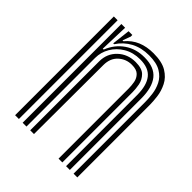

<svg xmlns="http://www.w3.org/2000/svg" viewBox="-174 -717 825 825"><g transform="rotate(45 239.0 -304.5)"><path d="M406.5 0V-435.2Q406.5 -455.5 403.2 -481.8Q400 -508 387.8 -532.6Q375.5 -557.2 349.1 -573.2Q322.8 -589.2 276.5 -589.2Q230 -589.2 194.6 -570.4Q159.2 -551.5 136.2 -516.5H131L140.8 -600H163.5L163.8 -590.5L150.2 -553.5H155.2Q179.5 -582.5 211.4 -595.8Q243.2 -609 283.5 -609Q335.5 -609 365 -591Q394.5 -573 408.2 -545.6Q422 -518.2 425.6 -489.5Q429.2 -460.8 429.2 -439.5V0ZM51.2 0V-600H74.2V0ZM97 0V-600H119.8L115.5 -468.5H120.8Q140.2 -516.8 179.1 -543.2Q218 -569.8 269.8 -569.2Q329 -569 356.4 -534.9Q383.8 -500.8 383.8 -434V0H360.8V-431.2Q360.8 -490.5 337.2 -520.1Q313.8 -549.8 262 -549.8Q219.5 -549.8 187.6 -530.9Q155.8 -512 138 -481.8Q120.2 -451.5 120.2 -417.2V0ZM143 0V-419Q143 -466.2 175.4 -497.1Q207.8 -528 256.2 -528Q294.8 -528 312 -510.8Q329.2 -493.5 333.8 -469.9Q338.2 -446.2 338.2 -427.2V0H315.2V-426Q315.2 -443.8 311.8 -462.8Q308.2 -481.8 295 -495Q281.8 -508.2 253 -508.2Q218 -508.2 192.6 -485Q167.2 -461.8 167 -421.2L165.8 0Z"/></g></svg>

Font: Big Shoulders Inline Text
Style: Bold
Weight: 700
Designer: Patric King
Foundry: XO Type Co
Version: Version 1.000